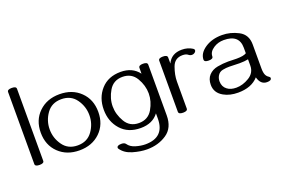

<svg xmlns="http://www.w3.org/2000/svg" viewBox="-110 -1042 2375 1608"><g transform="rotate(-20 1078.0 -238.0)"><path d="M36.6 -652.3Q36.6 -674.3 76.7 -674.3Q116.2 -674.3 116.2 -652.3V-10.3Q116.2 11.7 76.7 11.7Q36.6 11.7 36.6 -10.3Z M433.6 -488.3Q546.4 -488.3 618.2 -418.9Q689.9 -349.6 689.9 -238.3Q689.9 -127 618.2 -57.6Q546.4 11.7 433.6 11.7Q320.8 11.7 249 -57.6Q177.2 -127 177.2 -238.3Q177.2 -349.6 249 -418.9Q320.8 -488.3 433.6 -488.3ZM433.6 -443.8Q348.1 -443.8 302.5 -379.9Q256.8 -315.9 256.8 -238.3Q256.8 -160.6 302.5 -96.7Q348.1 -32.7 433.6 -32.7Q519 -32.7 564.7 -96.7Q610.4 -160.6 610.4 -238.3Q610.4 -315.9 564.7 -379.9Q519 -443.8 433.6 -443.8Z M1218.3 -14.6Q1218.3 96.2 1143.3 146.7Q1068.4 197.3 967.8 197.3Q910.6 197.3 843 177.7Q775.4 158.2 742.2 109.4Q739.3 105 739.3 101.1Q739.3 79.6 779.8 79.6Q806.2 79.6 816.4 93.8Q838.9 126.5 884.3 139.6Q929.7 152.8 968.3 152.8Q1139.2 152.8 1139.2 -14.6V-61Q1085.4 11.2 979 11.2Q867.2 11.2 803 -60.8Q738.8 -132.8 738.8 -238.8Q738.8 -345.2 803 -417Q867.2 -488.8 979 -488.8Q1083.5 -488.8 1139.2 -414.6L1139.6 -466.3Q1139.6 -488.8 1179.2 -488.8Q1218.3 -488.8 1218.3 -466.3ZM979 -33.2Q1060.5 -33.2 1100.1 -100.6Q1139.6 -168 1139.6 -238.8Q1139.6 -310.1 1100.1 -377.2Q1060.5 -444.3 979 -444.3Q897.9 -444.3 858.2 -377.2Q818.4 -310.1 818.4 -238.8Q818.4 -168 858.2 -100.6Q897.9 -33.2 979 -33.2Z M1356 11.7Q1315.9 11.7 1315.9 -10.7V-465.8Q1315.9 -488.3 1356 -488.3Q1395.5 -488.3 1395.5 -465.8V-411.6Q1430.7 -488.3 1523.4 -488.3Q1578.1 -488.3 1618.2 -461.9Q1627.9 -455.6 1627.9 -446.3Q1627.9 -435.1 1614.7 -425.3Q1604.5 -418 1591.8 -418Q1574.7 -418 1560.1 -430.4Q1545.4 -442.9 1513.7 -442.9Q1443.8 -442.9 1419.7 -376Q1395.5 -309.1 1395.5 -251V-10.7Q1395.5 11.7 1356 11.7Z M2104 11.7Q2046.9 11.7 2028.3 -58.1Q1966.8 11.7 1846.7 11.7Q1772.9 11.7 1720.2 -18.1Q1652.3 -55.7 1652.3 -127.9Q1652.3 -180.2 1681.6 -211.9Q1711.4 -244.1 1760 -253.2Q1808.6 -262.2 1856 -262.2Q1871.6 -262.2 1891.4 -261.2Q1911.1 -260.3 1931.6 -260.3Q1992.7 -260.3 2018.6 -276.4V-325.7Q2018.6 -443.8 1881.8 -443.8Q1830.6 -443.8 1791 -418Q1746.1 -388.7 1746.1 -347.7Q1746.1 -325.2 1706.5 -325.2Q1667 -325.2 1667 -347.7Q1668 -404.8 1730.5 -446.8Q1792.5 -488.3 1881.8 -488.3Q1957.5 -488.3 2027.8 -451.2Q2098.1 -414.1 2098.1 -325.7V-111.3Q2098.1 -75.2 2107.4 -54.2Q2116.2 -35.6 2132.8 -25.9Q2143.6 -19.5 2143.6 -10.7Q2143.6 11.7 2104 11.7ZM1846.7 -32.7Q1904.3 -32.7 1961.4 -67.4Q2018.6 -102.1 2018.6 -167V-222.7Q1986.8 -215.8 1941.9 -215.8Q1919.4 -215.8 1897 -217Q1874.5 -218.3 1852.1 -218.3Q1822.8 -218.8 1791 -212.6Q1759.3 -206.5 1743.2 -177.7Q1731 -156.2 1731 -129.4Q1731.9 -82 1765.6 -56.6Q1795.9 -32.7 1846.7 -32.7Z"/></g></svg>

Font: Gayathri
Style: Regular
Weight: 400
Designer: Binoy Dominic <binoy.domenic@gmail.com>
Foundry: SMC
Version: Version 1.000